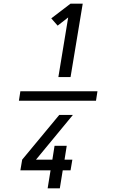

<svg xmlns="http://www.w3.org/2000/svg" viewBox="-20 -868 640 1056"><path d="M84 -314 92 -366H516L508 -314ZM301 -444 355 -772 297 -727 262 -767 368 -848H435L368 -444ZM242 168 258 69H92L102 10L306 -236H381L178 10H268L280 -66H347L335 10H378L368 69H325L309 168Z"/></svg>

Font: Iosevka Extended
Style: Italic
Weight: 400
Width: 7
Italic angle: -9°
Monospace: yes
Designer: Belleve Invis
Foundry: Belleve Invis
Version: Version 32.5.0; ttfautohint (v1.8.4)